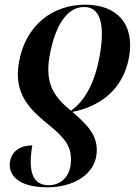

<svg xmlns="http://www.w3.org/2000/svg" viewBox="-20 -566 600 820"><path d="M344 -546C206 -546 89 -460 61 -300C39 -176 95 -108 182 -38C261 25 284 62 283 117C283 190 238 225 188 225C119 225 99 166 118 55C68 55 31 78 23 123C13 177 53 234 182 234C290 234 387 182 393 85C398 9 349 -36 289 -88C412 -112 507 -188 531 -321C557 -467 476 -546 344 -546ZM340 -536C403 -536 431 -473 406 -329C383 -201 337 -132 283 -93C209 -154 171 -210 192 -328C217 -466 271 -537 340 -536Z"/></svg>

Font: Noto Serif Display SemiCondensed SemiBold
Style: Italic
Weight: 600
Width: 4
Italic angle: -12°
Designer: Monotype Design Team
Foundry: Monotype Imaging Inc.
Version: Version 2.009